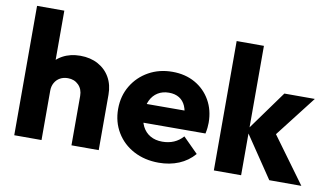

<svg xmlns="http://www.w3.org/2000/svg" viewBox="-75 -888 1815 1061"><g transform="rotate(10 833.0 -357.5)"><path d="M375 0V-277Q375 -315 351.5 -338.5Q328 -362 292 -362Q267 -362 248 -351.5Q229 -341 218 -321.5Q207 -302 207 -277L148 -306Q148 -363 172 -406Q196 -449 239 -472.5Q282 -496 338 -496Q395 -496 438 -472.5Q481 -449 504.5 -407.5Q528 -366 528 -311V0ZM54 0V-726H207V0Z M866 11Q787 11 725.5 -21.5Q664 -54 629 -112Q594 -170 594 -243Q594 -316 628.5 -373.5Q663 -431 722 -464Q781 -497 855 -497Q927 -497 982 -466Q1037 -435 1068.5 -380Q1100 -325 1100 -254Q1100 -241 1098.5 -226.5Q1097 -212 1093 -193L674 -192V-297L1028 -298L962 -254Q961 -296 949 -323.5Q937 -351 913.5 -365.5Q890 -380 856 -380Q820 -380 793.5 -363.5Q767 -347 752.5 -317Q738 -287 738 -244Q738 -201 753.5 -170.5Q769 -140 797.5 -123.5Q826 -107 865 -107Q901 -107 930 -119.5Q959 -132 981 -157L1065 -73Q1029 -31 978 -10Q927 11 866 11Z M1485 0 1315 -252 1484 -486H1655L1451 -223L1456 -286L1665 0ZM1174 0V-726H1327V0Z"/></g></svg>

Font: Outfit-Bold
Style: Bold
Weight: 700
Designer: Rodrigo Fuenzalida
Foundry: fragTYPE
Version: Version 1.000